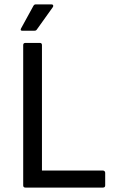

<svg xmlns="http://www.w3.org/2000/svg" viewBox="-20 -849 516 869"><path d="M80.1 -710Q70.3 -710 75.2 -720.2L130.9 -821.8Q134.8 -829.1 141.1 -829.1H213.9Q218.8 -829.1 220.5 -825.2Q222.2 -821.3 219.2 -816.9L147 -715.8Q143.6 -710 136.2 -710ZM95.2 0Q85 0 85 -9.8V-645Q85 -654.8 95.2 -654.8H160.2Q169.9 -654.8 169.9 -645V-77.1H445.8Q450.2 -77.1 453.1 -74.2Q456.1 -71.3 456.1 -66.9V-9.8Q456.1 0 445.8 0Z"/></svg>

Font: Sofia Sans
Style: Regular
Weight: 400
Designer: Botio Nikoltchev, Ani Petrova
Foundry: lettersoup
Version: Version 4.100